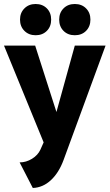

<svg xmlns="http://www.w3.org/2000/svg" viewBox="-20 -728 548 960"><path d="M78.1 84Q110.8 84 140.1 65.9Q169.4 47.9 182.1 20L198.2 -16.1L0 -500H155.8L262.2 -168L354 -500H507.8L297.9 71.8Q274.4 135.7 234.4 172.9Q194.3 210 144 211.9ZM102.1 -573.7Q80.1 -595.7 80.1 -629.9Q80.1 -664.1 102.1 -686Q124 -708 158.2 -708Q192.4 -708 214.1 -686.3Q235.8 -664.6 235.8 -629.9Q235.8 -595.2 214.1 -573.5Q192.4 -551.8 158.2 -551.8Q124 -551.8 102.1 -573.7ZM297.6 -573.7Q275.9 -595.7 275.9 -629.9Q275.9 -664.1 297.6 -686Q319.3 -708 354 -708Q388.7 -708 410.4 -686Q432.1 -664.1 432.1 -629.9Q432.1 -595.7 410.4 -573.7Q388.7 -551.8 354 -551.8Q319.3 -551.8 297.6 -573.7Z"/></svg>

Font: Apfel Grotezk
Style: Bold
Weight: 700
Designer: Luigi Gorlero
Foundry: Collletttivo
Version: Version 2.000;FEAKit 1.0